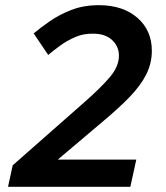

<svg xmlns="http://www.w3.org/2000/svg" viewBox="-20 -721 640 741"><path d="M11 0 29 -83 305 -326Q370 -383 404.5 -424Q439 -465 439 -506Q439 -542 412.5 -566.5Q386 -591 340 -591Q303 -592 270.5 -578Q238 -564 211.5 -544.5Q185 -525 166 -509L110 -592Q136 -614 172 -639Q208 -664 255 -682.5Q302 -701 362 -701Q454 -701 510 -652.5Q566 -604 566 -525Q566 -477 544.5 -434Q523 -391 480 -346.5Q437 -302 372 -248L203 -105H506L483 0Z"/></svg>

Font: Radio Canada Medium
Style: Italic
Weight: 500
Italic angle: -12°
Designer: Charles Daoud, Etienne Aubert Bonn, Alexandre Saumier Demers, Jacques Le Bailly
Foundry: Radio-Canada
Version: Version 2.104; ttfautohint (v1.8.4.7-5d5b);gftools[0.9.28.de